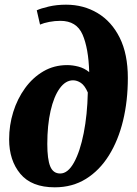

<svg xmlns="http://www.w3.org/2000/svg" viewBox="-20 -790 584 820"><path d="M214 10Q115 10 67 -47.5Q19 -105 19 -195Q19 -255 36.5 -311.5Q54 -368 87 -413.5Q120 -459 165.5 -485.5Q211 -512 267 -512Q290 -512 315 -505.5Q340 -499 361 -482Q358 -584 332.5 -642.5Q307 -701 238 -701Q214 -701 190.5 -696.5Q167 -692 151 -685L137 -746Q154 -754 188 -762Q222 -770 262 -770Q337 -770 397 -734Q457 -698 491.5 -628.5Q526 -559 526 -457Q526 -359 505.5 -274.5Q485 -190 445 -126Q405 -62 347 -26Q289 10 214 10ZM237 -49Q270 -49 296 -96Q322 -143 337.5 -221.5Q353 -300 355 -395Q342 -425 325.5 -436Q309 -447 292 -447Q260 -447 235 -412.5Q210 -378 196 -316.5Q182 -255 182 -175Q182 -110 194.5 -79.5Q207 -49 237 -49Z"/></svg>

Font: Noto Serif Condensed ExtraBold
Style: Italic
Weight: 800
Width: 3
Italic angle: -12°
Designer: Monotype Design Team
Foundry: Monotype Imaging Inc.
Version: Version 2.014; ttfautohint (v1.8.4.7-5d5b)